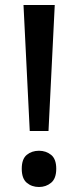

<svg xmlns="http://www.w3.org/2000/svg" viewBox="-20 -734 313 768"><path d="M174 -210H99L74 -714H199ZM67 -59Q67 -98 87 -114.5Q107 -131 136 -131Q164 -131 184.5 -114.5Q205 -98 205 -59Q205 -20 184.5 -3Q164 14 136 14Q107 14 87 -3Q67 -20 67 -59Z"/></svg>

Font: Noto Sans Myanmar UI Medium
Style: Regular
Weight: 500
Designer: Monotype Design Team
Foundry: Monotype Imaging Inc.
Version: Version 2.103; ttfautohint (v1.8.4.7-5d5b)